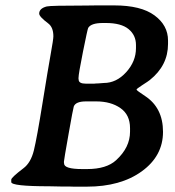

<svg xmlns="http://www.w3.org/2000/svg" viewBox="-20 -682 645 708"><path d="M296.4 -373.5H327.6L331.5 -374L343.3 -374.5L362.8 -376Q409.2 -376 445.3 -415.8Q481.4 -455.6 481.4 -504.4V-516.1Q481.4 -552.2 454.1 -574.7Q426.8 -597.2 370.6 -597.2H359.4Q315.9 -597.2 305.2 -579.1Q302.7 -574.7 286.1 -491.9Q269.5 -409.2 269.5 -394.5V-391.1L270 -388.7Q270 -373.5 296.4 -373.5ZM334.5 -308.1H297.4Q258.8 -308.1 252 -289.1Q249.5 -282.2 232.7 -186.8Q215.8 -91.3 215.8 -86.4V-82.5L216.3 -79.1Q216.3 -58.6 283.2 -58.6H301.3Q372.6 -58.6 408.2 -91.3Q459.5 -138.2 459.5 -196.3V-209.5Q459.5 -258.8 424.1 -283.4Q388.7 -308.1 334.5 -308.1ZM176.8 -547.9Q176.8 -581.5 157.7 -595.7Q124.5 -620.6 124.5 -631.8Q124.5 -650.9 152.3 -658.2Q165.5 -661.6 299.3 -661.6L336.4 -662.1H400.9Q500 -662.1 549.8 -625.2Q599.6 -588.4 599.6 -532.7V-520Q599.6 -440.4 532.2 -386.7Q526.9 -382.3 505.1 -368.4Q483.4 -354.5 483.4 -351.6Q483.4 -348.6 514.6 -328.1Q581.1 -284.7 581.1 -195.8Q581.1 -106.9 502.9 -50.3Q424.8 6.3 300.3 6.3H251L238.3 5.9H211.9L162.1 4.9Q21.5 4.9 21.5 -10.7V-19.5Q21.5 -27.3 66.4 -61.5Q93.8 -82 105 -127.9Q116.2 -173.8 136.7 -301.3Q157.2 -428.7 167 -482.9Q176.8 -537.1 176.8 -547.9Z"/></svg>

Font: Averia Serif Libre
Style: Bold Italic
Weight: 700
Italic angle: -6.90001°
Version: Version 1.002